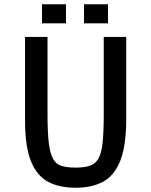

<svg xmlns="http://www.w3.org/2000/svg" viewBox="-20 -871 713 905"><path d="M336 14Q260 14 207 -14Q154 -42 126 -111Q98 -180 98 -304V-697H204V-331Q204 -247 210 -197.5Q216 -148 230 -122.5Q244 -97 270 -89Q296 -81 336 -81Q377 -81 403 -89.5Q429 -98 443.5 -122.5Q458 -147 463.5 -197.5Q469 -248 469 -331V-697H575V-313Q575 -184 547 -113.5Q519 -43 466 -14.5Q413 14 336 14ZM178 -761V-851H291V-761ZM376 -761V-851H489V-761Z"/></svg>

Font: Ruda SemiBold
Style: Regular
Weight: 600
Designer: Mariela Monsalve and Angelina Sanchez
Foundry: Mariela Monsalve and Angelina Sanchez
Version: Version 2.001